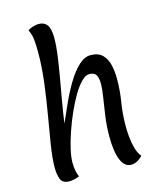

<svg xmlns="http://www.w3.org/2000/svg" viewBox="-135 -1031 935 1133"><g transform="rotate(-15 332.0 -465.0)"><path d="M147 7Q107 7 95 -21Q83 -49 83 -93Q83 -149 95.5 -228Q108 -307 124 -399Q140 -491 152.5 -589Q165 -687 165 -780Q165 -816 162 -850.5Q159 -885 144 -915Q155 -925 175.5 -931Q196 -937 210 -937Q244 -937 261.5 -914Q279 -891 279 -832Q279 -786 270.5 -725Q262 -664 250 -595.5Q238 -527 226 -458.5Q214 -390 206 -330Q232 -390 260.5 -452Q289 -514 321 -565.5Q353 -617 387.5 -648.5Q422 -680 458 -680Q506 -680 531 -654.5Q556 -629 565 -589Q574 -549 574 -507Q574 -433 562.5 -363.5Q551 -294 551 -220Q551 -191 554.5 -154Q558 -117 567.5 -83.5Q577 -50 595 -29Q577 -10 559.5 -1.5Q542 7 525 7Q484 7 463 -43.5Q442 -94 442 -187Q442 -251 450.5 -311Q459 -371 467 -420.5Q475 -470 475 -501Q475 -537 464 -555.5Q453 -574 421 -574Q400 -574 374.5 -548.5Q349 -523 323.5 -480Q298 -437 274.5 -384.5Q251 -332 232.5 -278Q214 -224 203 -176.5Q192 -129 192 -95Q192 -64 197.5 -40Q203 -16 209 -7Q191 0 175.5 3.5Q160 7 147 7Z"/></g></svg>

Font: Paprika
Style: Regular
Weight: 400
Designer: Eduardo Rodriguez Tunni
Foundry: Eduardo Rodriguez Tunni
Version: Version 1.010; ttfautohint (v1.8.3)